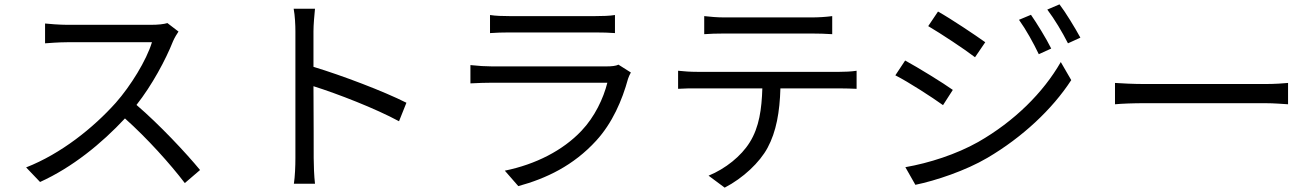

<svg xmlns="http://www.w3.org/2000/svg" viewBox="-20 -814 6040 882"><path d="M800 -669 749 -708C733 -703 707 -700 674 -700H288C258 -700 201 -704 187 -706V-615C198 -616 253 -620 288 -620H678C653 -537 580 -419 512 -342C409 -227 261 -108 100 -45L164 22C312 -45 447 -155 554 -270C656 -179 762 -61 829 27L899 -33C834 -112 712 -242 607 -332C678 -422 741 -539 775 -625C781 -639 794 -661 800 -669Z M1337 -88C1337 -51 1335 -2 1330 30H1427C1423 -3 1421 -57 1421 -88C1421 -117 1421 -268 1420 -418C1531 -383 1704 -316 1813 -257L1847 -342C1742 -395 1552 -467 1420 -507C1420 -570 1420 -628 1420 -670C1420 -700 1424 -743 1427 -774H1329C1335 -743 1337 -698 1337 -670Z M2231 -745V-662C2258 -664 2290 -665 2321 -665H2713C2747 -665 2781 -664 2805 -662V-745C2781 -741 2746 -740 2714 -740H2321C2289 -740 2257 -741 2231 -745ZM2878 -481 2821 -517C2810 -511 2789 -509 2766 -509H2239C2212 -509 2178 -511 2141 -515V-431C2177 -433 2215 -434 2239 -434H2770C2752 -362 2712 -277 2651 -213C2566 -123 2441 -59 2299 -30L2361 41C2489 6 2614 -53 2719 -168C2793 -249 2838 -353 2865 -452C2867 -459 2873 -472 2878 -481Z M3215 -740V-657C3240 -659 3273 -660 3306 -660H3710C3739 -660 3774 -659 3803 -657V-740C3774 -736 3738 -734 3710 -734H3305C3273 -734 3243 -737 3215 -740ZM3095 -489V-406C3123 -408 3152 -408 3182 -408H3482C3479 -314 3468 -230 3424 -160C3385 -97 3313 -39 3235 -7L3309 48C3394 4 3470 -68 3506 -135C3546 -209 3562 -300 3565 -408H3837C3861 -408 3893 -407 3915 -406V-489C3891 -485 3858 -484 3837 -484H3182C3151 -484 3123 -486 3095 -489Z M4716 -746 4661 -723C4694 -677 4727 -617 4752 -565L4809 -591C4786 -638 4741 -710 4716 -746ZM4847 -794 4791 -770C4825 -725 4859 -668 4886 -615L4943 -641C4918 -687 4874 -759 4847 -794ZM4289 -761 4244 -694C4302 -660 4411 -588 4459 -551L4506 -620C4463 -651 4348 -728 4289 -761ZM4139 -46 4185 35C4278 16 4416 -30 4516 -89C4676 -183 4814 -312 4901 -446L4853 -529C4772 -388 4640 -257 4474 -162C4373 -105 4248 -65 4139 -46ZM4138 -536 4093 -468C4154 -437 4262 -367 4312 -331L4357 -401C4314 -432 4197 -504 4138 -536Z M5102 -433V-335C5133 -338 5186 -340 5241 -340H5790C5835 -340 5877 -336 5897 -335V-433C5875 -431 5839 -428 5789 -428H5241C5185 -428 5132 -431 5102 -433Z"/></svg>

Font: Source Han Sans TC
Style: Regular
Weight: 400
Designer: Ryoko NISHIZUKA 西塚涼子 (kana, bopomofo & ideographs); Paul D. Hunt (Latin, Greek & Cyrillic); Sandoll Communications 산돌커뮤니
Foundry: Adobe
Version: Version 2.002;hotconv 1.0.116;makeotfexe 2.5.65601